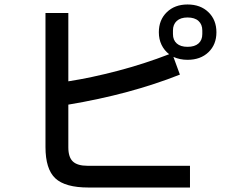

<svg xmlns="http://www.w3.org/2000/svg" viewBox="-20 -829 1040 857"><path d="M817 -562Q783 -562 754 -575L783 -496Q561 -408 285 -362V-171Q285 -127 305.5 -108Q326 -89 371 -89H828V8H375Q271 8 227 -33Q183 -74 183 -173V-771H285V-466Q388 -482 506 -513Q624 -544 735 -587Q713 -604 701 -629Q689 -654 689 -685Q689 -740 724.5 -774.5Q760 -809 817 -809Q875 -809 910.5 -774.5Q946 -740 946 -685Q946 -630 910.5 -596Q875 -562 817 -562ZM752 -677Q752 -650 769 -635Q786 -620 817 -620Q849 -620 866 -635Q883 -650 883 -677V-693Q883 -720 866 -735.5Q849 -751 817 -751Q786 -751 769 -735.5Q752 -720 752 -693Z"/></svg>

Font: IBM Plex Sans JP Medm
Style: Regular
Weight: 500
Designer: Mike Abbink; Paul van der Laan; Pieter van Rosmalen; Wujin Sim; Yejin Wi; Jinhee Kim; Boomi Park; Yona Kim; Kichan Ma
Foundry: Sandoll Inc.
Version: Version 1.002